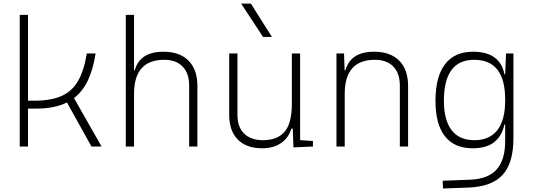

<svg xmlns="http://www.w3.org/2000/svg" viewBox="-20 -815 2970 1068"><path d="M89.8 0V-732.4H135.7V-254.9H170.9Q262.7 -254.9 321.3 -280.5Q379.9 -306.2 413.6 -363.8Q447.3 -421.4 462.9 -517.6H511.7Q498 -428.7 468.8 -367.4Q439.5 -306.2 391.6 -269.5L544.9 0H488.8L352.5 -245.1Q284.7 -210.9 180.7 -210.9H135.7V0Z M1032.2 0V-338.9Q1032.2 -407.7 995.6 -445.1Q959 -482.4 893.6 -482.4Q725.6 -482.4 725.6 -293V0H679.7V-732.4H725.6V-423.8H729.5Q757.8 -527.3 889.2 -527.3Q979.5 -527.3 1028.8 -477.5Q1078.1 -427.7 1078.1 -336.9V0Z M1438.5 9.8Q1350.6 9.8 1302.7 -38.8Q1254.9 -87.4 1254.9 -175.8V-517.6H1300.8V-175.8Q1300.8 -107.9 1338.4 -71.5Q1376 -35.2 1443.4 -35.2Q1522.5 -35.2 1563 -82Q1603.5 -128.9 1603.5 -239.3V-517.6H1649.4V-35.6L1720.7 -30.8V0L1612.3 4.9L1608.4 -99.6H1600.6Q1585.4 -47.9 1543.2 -19Q1501 9.8 1438.5 9.8ZM1443.4 -609.4 1321.3 -794.9H1375.5L1492.7 -609.4Z M2204.1 0V-338.9Q2204.1 -407.7 2167.5 -445.1Q2130.9 -482.4 2065.4 -482.4Q1897.5 -482.4 1897.5 -293V0H1851.6V-517.6H1893.6L1897 -423.8H1901.4Q1929.7 -527.3 2061 -527.3Q2151.4 -527.3 2200.7 -477.5Q2250 -427.7 2250 -336.9V0Z M2444.3 233.4 2442.4 190.4 2593.8 184.6Q2695.8 180.7 2742.9 127.4Q2790 74.2 2790 -30.3V-122.1H2785.6Q2773.4 -61 2730.5 -25.6Q2687.5 9.8 2608.9 9.8Q2507.3 9.8 2454.8 -57.1Q2402.3 -124 2402.3 -253.9Q2402.3 -388.7 2455.6 -458Q2508.8 -527.3 2611.8 -527.3Q2761.7 -527.3 2786.1 -401.4H2790L2794.9 -517.6H2835.9V-45.9Q2835.9 92.3 2775.6 158Q2715.3 223.6 2584 228.5ZM2790 -261.2Q2790 -482.4 2617.7 -482.4Q2449.2 -482.4 2449.2 -253.9Q2449.2 -146.5 2492.2 -90.8Q2535.2 -35.2 2618.7 -35.2Q2703.1 -35.2 2746.6 -91.1Q2790 -147 2790 -255.9Z"/></svg>

Font: Cascadia Mono ExtraLight
Style: Regular
Weight: 200
Monospace: yes
Designer: Aaron Bell
Foundry: Saja Typeworks
Version: Version 2404.023; ttfautohint (v1.8.4)